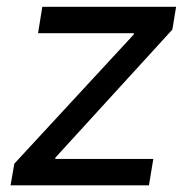

<svg xmlns="http://www.w3.org/2000/svg" viewBox="-20 -556 568 576"><path d="M11.7 0 22.9 -64.9 381.3 -452.6 381.8 -456.5H94.2L106.9 -535.6H508.3L497.1 -467.3L146.5 -83.5L145.5 -79.1H439.9L426.8 0Z"/></svg>

Font: Inter 20pt
Style: Italic
Weight: 400
Italic angle: -9.3988°
Version: Version 4.001;git-66647c0bb